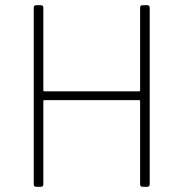

<svg xmlns="http://www.w3.org/2000/svg" viewBox="-20 -720 707 740"><path d="M110 -10V-690Q110 -700 120 -700H137Q147 -700 147 -690V-372Q147 -368 151 -368H516Q520 -368 520 -372V-690Q520 -700 530 -700H547Q557 -700 557 -690V-10Q557 0 547 0H530Q520 0 520 -10V-330Q520 -334 516 -334H151Q147 -334 147 -330V-10Q147 0 137 0H120Q110 0 110 -10Z"/></svg>

Font: Barlow GEO Extra Light
Style: Regular
Weight: 200
Designer: Jeremy Tribby
Foundry: Tribby Type
Version: Version 1.408